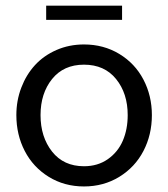

<svg xmlns="http://www.w3.org/2000/svg" viewBox="-20 -654 598 682"><path d="M144 -583.5V-633.8H413.6V-583.5ZM38.1 -245.1Q38.1 -296.9 55.7 -342.8Q73.2 -388.7 104.2 -422.6Q135.3 -456.5 180.4 -476.3Q225.6 -496.1 278.3 -496.1Q348.1 -496.1 403.8 -462.4Q459.5 -428.7 489.5 -371.3Q519.5 -314 519.5 -245.1Q519.5 -175.3 489.5 -117.7Q459.5 -60.1 403.8 -25.9Q348.1 8.3 278.3 8.3Q208.5 8.3 153.1 -25.9Q97.7 -60.1 67.9 -117.7Q38.1 -175.3 38.1 -245.1ZM278.3 -63.5Q327.1 -63.5 363 -88.6Q398.9 -113.8 416.3 -154.3Q433.6 -194.8 433.6 -245.1Q433.6 -322.3 392.3 -373.3Q351.1 -424.3 278.3 -424.3Q206.1 -424.3 165 -373.3Q124 -322.3 124 -245.1Q124 -167.5 165 -115.5Q206.1 -63.5 278.3 -63.5Z"/></svg>

Font: HK Grotesk Medium Legacy
Style: Regular
Weight: 500
Designer: Alfredo Marco Pradil
Foundry: Hanken Design Co.
Version: Version 2.022;PS 002.022;hotconv 1.0.88;makeotf.lib2.5.64775